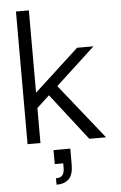

<svg xmlns="http://www.w3.org/2000/svg" viewBox="-62 -763 654 1038"><g transform="rotate(-5 265.0 -244.0)"><path d="M123 -179 113 -253 377 -496H466ZM65 0V-720H135V0ZM400 0 188 -273 234 -322 491 0ZM202 232V197Q228 197 238 183.5Q248 170 248 145V120H202V44H293V130Q293 185 269.5 208.5Q246 232 202 232Z"/></g></svg>

Font: Host Grotesk Light
Style: Regular
Weight: 300
Designer: Doukan Karapınar
Foundry: Element Type
Version: Version 1.003